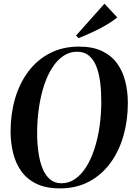

<svg xmlns="http://www.w3.org/2000/svg" viewBox="-20 -1003 712 1034"><path d="M302 11.5Q228 11.5 177 -13Q126 -37.5 95.2 -80.2Q64.5 -123 50.8 -178.5Q37 -234 37 -295.5Q37 -389 61 -471.5Q85 -554 132 -617Q179 -680 247.8 -716Q316.5 -752 405.5 -752Q479.5 -752 530 -727.8Q580.5 -703.5 611 -661Q641.5 -618.5 655 -563.8Q668.5 -509 668.5 -448Q668.5 -355 644.8 -271.8Q621 -188.5 574.2 -124.8Q527.5 -61 459.2 -24.8Q391 11.5 302 11.5ZM311 -16Q351 -16 384.2 -39Q417.5 -62 443.8 -103.2Q470 -144.5 488.2 -200Q506.5 -255.5 516 -321Q525.5 -386.5 525.5 -457Q525.5 -511 519.5 -559.2Q513.5 -607.5 499 -644.8Q484.5 -682 459.2 -703.2Q434 -724.5 395 -724.5Q355 -724.5 321.5 -702Q288 -679.5 261.8 -639Q235.5 -598.5 217.5 -543.5Q199.5 -488.5 189.8 -423.2Q180 -358 180 -286.5Q180 -232.5 186.8 -183.8Q193.5 -135 208.5 -97.2Q223.5 -59.5 248.8 -37.8Q274 -16 311 -16ZM403 -797.5 389.5 -811.5 542.5 -983 611.5 -909.5Q584.5 -887 549.8 -867Q515 -847 477.2 -829.5Q439.5 -812 403 -797.5Z"/></svg>

Font: Merriweather 144pt SemiBold
Style: Italic
Weight: 600
Italic angle: -7.8°
Version: Version 2.101